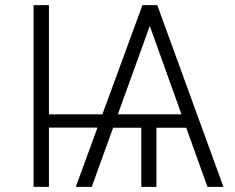

<svg xmlns="http://www.w3.org/2000/svg" viewBox="-20 -731 918 751"><path d="M171.4 -283.7H380.4L537.1 -710.9H595.2L854 0H791.5L708.5 -231.4H591.8V0H532.7V-231.4H422.4L338.9 0H276.4L361.3 -231.9H171.4V0H111.3V-710.9H171.4ZM440.9 -283.7H689.9L565.9 -629.4Z"/></svg>

Font: RobotoInd Light
Style: Regular
Weight: 300
Designer: Google
Version: Version 2.001151; 2014